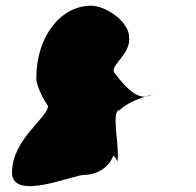

<svg xmlns="http://www.w3.org/2000/svg" viewBox="-20 -730 685 671"><path d="M22 -127C22 -25 236 -119 275 -119C324 -119 361 -149 375 -183C375 -194 394 -164 389 -164H390C400 -214 366 -345 398 -345C421 -368 459 -383 487 -392C464 -391 432 -405 378 -478C369 -507 439 -542 431 -602C430 -654 351 -710 298 -710C192 -710 107 -602 107 -458C107 -420 146 -362 148 -359C143 -314 22 -242 22 -127ZM487 -392C500 -393 510 -399 521 -402C517 -401 504 -397 487 -392ZM521 -402H523Z"/></svg>

Font: Ampere
Style: SCSuCnd
Weight: 400
Version: Version 1